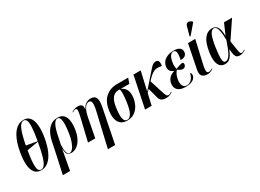

<svg xmlns="http://www.w3.org/2000/svg" viewBox="-34 -1710 3851 2846"><g transform="rotate(-30 1892.0 -286.5)"><path d="M208 10Q136 10 97.5 -37Q59 -84 52 -171Q45 -258 66 -379Q87 -500 125.5 -587.5Q164 -675 219.5 -722.5Q275 -770 347 -770Q416 -770 453.5 -722.5Q491 -675 499 -587Q507 -499 486 -378Q465 -258 426 -171Q387 -84 332 -37Q277 10 208 10ZM373 -390Q396 -522 401 -603.5Q406 -685 392.5 -722.5Q379 -760 345 -760Q293 -760 257.5 -678.5Q222 -597 189 -423ZM210 0Q245 0 272.5 -39Q300 -78 323.5 -162.5Q347 -247 371 -382L176 -349Q146 -170 151 -85Q156 0 210 0Z M444 232 512 -78 556 -289Q582 -411 644 -478.5Q706 -546 797 -546Q889 -546 925 -475.5Q961 -405 943 -272Q929 -176 895 -113.5Q861 -51 815.5 -20.5Q770 10 724 10Q679 10 657 -14Q635 -38 632 -109H630L568 232ZM697 -1Q726 -1 753 -34Q780 -67 802 -128Q824 -189 835 -272Q855 -413 843.5 -475Q832 -537 796 -537Q758 -537 728.5 -484.5Q699 -432 675 -318L645 -174Q640 -96 652.5 -48.5Q665 -1 697 -1Z M1215 233 1348 -340Q1370 -434 1363.5 -476Q1357 -518 1320 -518Q1277 -518 1244.5 -465Q1212 -412 1194 -316L1133 0H1009L1106 -409Q1121 -476 1116.5 -498.5Q1112 -521 1094 -521Q1074 -521 1038 -499L1036 -507Q1059 -522 1086 -531.5Q1113 -541 1144 -541Q1186 -541 1206.5 -521Q1227 -501 1220 -448H1224Q1250 -502 1286 -524.5Q1322 -547 1369 -547Q1434 -547 1455 -500.5Q1476 -454 1456 -352L1339 233Z M1680 10Q1582 10 1540 -59.5Q1498 -129 1515 -247Q1535 -394 1615.5 -465Q1696 -536 1816 -536H2006L1974 -447H1828Q1890 -418 1911.5 -367.5Q1933 -317 1923 -238Q1913 -170 1883 -114Q1853 -58 1802 -24Q1751 10 1680 10ZM1684 0Q1727 0 1758 -55Q1789 -110 1806 -235Q1817 -314 1818.5 -368.5Q1820 -423 1811 -447H1784Q1749 -447 1717.5 -428Q1686 -409 1663 -364Q1640 -319 1629 -242Q1611 -117 1624.5 -58.5Q1638 0 1684 0Z M1986 0 2096 -536H2220L2147 -216L2325 -418Q2361 -459 2385 -486Q2409 -513 2430 -526.5Q2451 -540 2477 -540Q2546 -540 2524 -435Q2476 -447 2439 -443Q2402 -439 2367.5 -417Q2333 -395 2292 -352L2265 -323L2335 -103Q2351 -50 2363 -31Q2375 -12 2398 -12Q2411 -12 2425.5 -20.5Q2440 -29 2452 -38L2456 -29Q2441 -17 2414.5 -4Q2388 9 2349 9Q2298 9 2270.5 -7.5Q2243 -24 2233 -60L2185 -239L2143 -194L2098 0Z M2677 10Q2584 10 2543 -32.5Q2502 -75 2514 -143Q2525 -201 2560.5 -233.5Q2596 -266 2643 -279V-283Q2604 -297 2585 -326Q2566 -355 2574 -401Q2586 -471 2644 -508.5Q2702 -546 2784 -546Q2843 -546 2873 -530Q2903 -514 2912 -490Q2921 -466 2917 -442Q2912 -411 2888 -391.5Q2864 -372 2810 -372Q2829 -465 2820.5 -501Q2812 -537 2778 -537Q2748 -537 2724.5 -507.5Q2701 -478 2688 -404Q2681 -365 2684 -334.5Q2687 -304 2692 -290Q2726 -304 2757.5 -313.5Q2789 -323 2815 -324Q2821 -320 2825.5 -311Q2830 -302 2827 -285Q2824 -266 2809 -252.5Q2794 -239 2772 -239Q2738 -239 2690 -278Q2675 -261 2656.5 -228.5Q2638 -196 2629 -142Q2623 -110 2627 -77.5Q2631 -45 2649.5 -23Q2668 -1 2705 -1Q2744 -1 2777.5 -28.5Q2811 -56 2837 -136Q2847 -130 2851 -115.5Q2855 -101 2852 -85Q2848 -62 2830 -40Q2812 -18 2775.5 -4Q2739 10 2677 10Z M3052 10Q2989 10 2961 -23.5Q2933 -57 2950 -137L3030 -536H3154L3061 -130Q3050 -81 3052.5 -46Q3055 -11 3086 -11Q3102 -11 3116.5 -17Q3131 -23 3148 -33L3151 -24Q3130 -10 3106.5 0Q3083 10 3052 10ZM3113 -604 3100 -611 3143 -766Q3151 -794 3169 -802Q3187 -810 3209.5 -802.5Q3232 -795 3252 -775L3249 -763Z M3352 10Q3308 10 3276.5 -17Q3245 -44 3233 -102.5Q3221 -161 3235 -257Q3256 -404 3310 -476Q3364 -548 3447 -548Q3476 -548 3502.5 -534Q3529 -520 3546 -478.5Q3563 -437 3564 -356H3568L3646 -536H3784L3587 -243Q3598 -170 3605 -124.5Q3612 -79 3617.5 -54.5Q3623 -30 3630 -21Q3637 -12 3649 -12Q3661 -12 3676.5 -19.5Q3692 -27 3703 -34L3707 -26Q3687 -13 3660.5 -2.5Q3634 8 3604 8Q3577 8 3558.5 -4Q3540 -16 3529.5 -49Q3519 -82 3517 -144H3512Q3493 -99 3472.5 -64.5Q3452 -30 3423.5 -10Q3395 10 3352 10ZM3379 -21Q3424 -21 3461.5 -87Q3499 -153 3546 -292Q3545 -385 3535.5 -438Q3526 -491 3509 -512.5Q3492 -534 3468 -534Q3428 -534 3399.5 -472Q3371 -410 3351 -268Q3337 -169 3336 -115.5Q3335 -62 3345.5 -41.5Q3356 -21 3379 -21Z"/></g></svg>

Font: Noto Serif Display ExtraCondensed SemiBold
Style: Italic
Weight: 600
Width: 2
Italic angle: -12°
Designer: Monotype Design Team
Foundry: Monotype Imaging Inc.
Version: Version 2.009